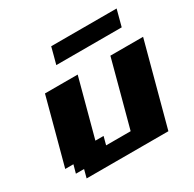

<svg xmlns="http://www.w3.org/2000/svg" viewBox="-185 -1073 1286 1271"><g transform="rotate(-30 458.5 -437.5)"><path d="M125 0H750Q777.8 -104 833.7 -312.3Q889.6 -520.5 917.5 -625H667.5Q645.5 -542 600.8 -375.2Q556.2 -208.5 533.7 -125H346.2L362.8 -187.5H300.3L417.5 -625H167.5Q145.5 -542 100.8 -375Q56.2 -208 33.7 -125H96.2L79.1 -62.5H141.6ZM326.2 -750H826.2Q831.5 -770.5 842.8 -812.5Q854 -854.5 859.4 -875H359.4Q354 -854 343 -812.5Q332 -771 326.2 -750Z"/></g></svg>

Font: Faithful 32x
Style: BoldOblique
Weight: 400
Foundry: Faithful Resource Pack
Version: Version 1.0; January 27, 2023